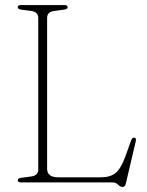

<svg xmlns="http://www.w3.org/2000/svg" viewBox="-20 -720 582 758"><path d="M233 -682 192 -676.5Q166 -672.5 166 -649V-53.5Q166 -20 211 -20H378.5Q415 -20 435.8 -36.5Q456.5 -53 474 -100L498 -166.5Q502.5 -177.5 510 -176.5Q519 -176 516 -162.5L476.5 6Q473.5 18 464 18Q454.5 18 446 9Q437.5 0 422 0H62Q50 0 50 -8.5Q50 -16 63.5 -18L104.5 -23.5Q131 -27.5 131 -51V-649Q131 -672.5 104.5 -676.5L63.5 -682Q50 -684 50 -691.5Q50 -700 62 -700H235Q247 -700 247 -691.5Q247 -684 233 -682Z"/></svg>

Font: Fraunces 72pt S050 Thin
Style: Regular
Weight: 100
Version: Version 1.000; ttfautohint (v1.8.3)